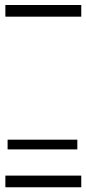

<svg xmlns="http://www.w3.org/2000/svg" viewBox="-20 -725 353 788"><path d="M2.4 -704.6Q2.4 -704.6 8.3 -704.6H23.4H80.1H241.7H291H306.2Q306.2 -704.6 313 -704.6Q313.5 -704.1 313.5 -702.1V-693.8V-666V-659.2Q313.5 -659.2 313.5 -656.7Q313.5 -656.7 308.1 -656.7H293.9H237.8H75.2H24.9H9.8Q9.8 -656.7 2.9 -656.7Q2 -657.2 2 -659.2V-667V-695.3V-702.1Q2 -704.1 2.4 -704.6ZM11.2 -151.9H297.4V-111.8H11.2ZM2.4 -4.4Q2.4 -4.4 8.3 -4.4H23.4H80.1H241.7H291H306.2Q306.2 -4.4 313 -4.4Q313.5 -3.9 313.5 -2V5.9V34.2V41Q313.5 41 313.5 43.5Q313.5 43.5 308.1 43.5H293.9H237.8H75.2H24.9H9.8Q9.8 43.5 2.9 43.5Q2 43 2 41V33.2V4.9V-2Q2 -3.9 2.4 -4.4Z"/></svg>

Font: ERD_A
Style: Medium
Weight: 500
Version: Version 001.000